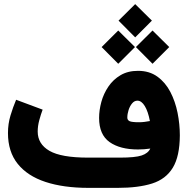

<svg xmlns="http://www.w3.org/2000/svg" viewBox="-20 -910 910 930"><path d="M554.2 -810.1 634.8 -890.1 715.8 -810.1 634.8 -729ZM638.2 -682.1 718.8 -762.2 799.8 -682.1 718.8 -601.1ZM472.2 -682.1 552.7 -762.2 633.8 -682.1 552.7 -601.1ZM708 -190.4Q678.2 -186 648.4 -186Q561.5 -186 510.7 -221.9Q460 -257.8 460 -338.9Q460 -376.5 470.9 -416.5Q481.9 -456.5 505.1 -490.7Q528.3 -524.9 564 -545.9Q599.6 -566.9 648.4 -566.9Q703.6 -566.9 742.4 -538.8Q781.2 -510.7 805.2 -464.6Q829.1 -418.5 840.1 -363.5Q851.1 -308.6 851.1 -254.4Q850.6 -152.8 817.1 -97.7Q783.7 -42.5 717 -21.2Q650.4 0 550.3 0H408.7Q287.6 0 200.2 -28.8Q112.8 -57.6 65.7 -116.5Q18.6 -175.3 18.6 -265.6Q18.6 -310.1 30.8 -350.6Q43 -391.1 58.1 -426.8L186.5 -378.9Q178.2 -356.9 170.4 -328.4Q162.6 -299.8 162.6 -272.9Q162.6 -212.4 219.5 -179.4Q276.4 -146.5 406.7 -146.5H560.5Q635.3 -146.5 666.3 -157Q697.3 -167.5 708 -190.4ZM706.1 -323.7Q697.3 -370.1 681.4 -396.2Q665.5 -422.4 645.5 -422.4Q630.9 -422.4 619.9 -409.2Q608.9 -396 602.8 -377Q596.7 -357.9 596.7 -340.3Q596.7 -328.6 607.4 -323.2Q618.2 -317.9 653.8 -317.9Q666.5 -317.9 679.9 -319.6Q693.4 -321.3 706.1 -323.7Z"/></svg>

Font: Vazir Black UI
Style: Black-UI
Weight: 900
Designer: Saber Rastikerdar
Foundry: Saber Rastikerdar
Version: Version 30.1.0